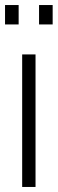

<svg xmlns="http://www.w3.org/2000/svg" viewBox="-27 -742 229 762"><path d="M61 0V-526H114V0ZM-7 -645V-722H47V-645ZM128 -645V-722H182V-645Z"/></svg>

Font: Archivo Condensed ExtraLight
Style: Regular
Weight: 250
Width: 3
Designer: Hector Gatti
Foundry: Omnibus-Type
Version: Version 2.001